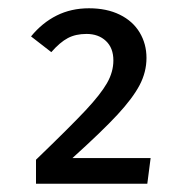

<svg xmlns="http://www.w3.org/2000/svg" viewBox="-20 -766 440 464"><path d="M195 -746Q238 -746 269.5 -730.5Q301 -715 317.5 -687.5Q334 -660 334 -626Q334 -592 317.5 -560.5Q301 -529 264 -489Q227 -449 155 -384H344L336 -322H67V-380Q151 -461 187 -499.5Q223 -538 238.5 -565Q254 -592 254 -620Q254 -650 236 -667Q218 -684 189 -684Q163 -684 144 -674Q125 -664 104 -640L55 -678Q82 -711 117 -728.5Q152 -746 195 -746Z"/></svg>

Font: Firava
Style: Regular
Weight: 400
Designer: Carrois Corporate & Edenspiekermann AG
Foundry: Greg Finn Gibson
Version: Version 5.000